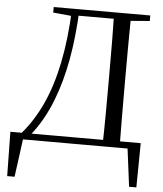

<svg xmlns="http://www.w3.org/2000/svg" viewBox="-61 -781 883 1039"><g transform="rotate(5 380.5 -261.5)"><path d="M17.2 205.4 13.5 -35.1H721.6L718.8 205.4H679.4L650.1 -23.5L678.8 0H60L88.4 -25.4L57.3 205.4ZM188.3 -698V-728H304.4V-687.6H296.2ZM304.4 -693V-728H563.7V-693ZM516.5 0Q518.7 -83.6 519.2 -169.9Q519.7 -256.1 519.7 -354.3V-385.1Q519.7 -474.3 519.2 -559.7Q518.7 -645 516.5 -728H609.6Q608.6 -645.2 608.1 -559.9Q607.6 -474.5 607.6 -385.1V-354.1Q607.6 -256.5 608.1 -170.3Q608.6 -84.1 609.6 0ZM563.7 -686.9V-728H712.8V-698L575.1 -686.9ZM74.7 -34.3Q139.1 -109.5 183.9 -207.4Q228.7 -305.3 254.9 -433.9Q281 -562.5 288.2 -728H328.4Q321.4 -573.4 298.7 -451.1Q276 -328.7 237.8 -230.5Q214.4 -169.8 185.3 -118.9Q156.2 -67.9 121.2 -25.6V-15.2Z"/></g></svg>

Font: Source Han Serif JP VF
Style: Regular
Weight: 250
Designer: Ryoko NISHIZUKA 西塚涼子 (kana & ideographs); Frank Grießhammer (Latin, Greek & Cyrillic); Wenlong ZHANG 张文龙 (bopomofo); San
Foundry: Adobe
Version: Version 2.001;hotconv 1.1.0;makeotfexe 2.6.0